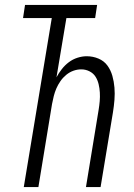

<svg xmlns="http://www.w3.org/2000/svg" viewBox="-20 -755 540 775"><path d="M76 0 189 -682H73L81 -735H372L364 -682H248L208 -443Q217 -460 229.5 -476Q242 -492 258 -504Q274 -516 293 -522Q312 -528 330 -528Q355 -528 377.5 -518.5Q400 -509 413.5 -490.5Q427 -472 433.5 -449Q440 -426 442 -401.5Q444 -377 442 -352Q440 -327 436 -302L386 0H327L378 -311Q381 -329 382.5 -346.5Q384 -364 383 -381.5Q382 -399 378 -415.5Q374 -432 365.5 -445.5Q357 -459 341.5 -467Q326 -475 308 -475Q292 -475 276.5 -469.5Q261 -464 247.5 -453Q234 -442 224 -427.5Q214 -413 207.5 -398Q201 -383 197 -367Q193 -351 190 -335L135 0Z"/></svg>

Font: Iosevka Light Oblique
Style: Regular
Weight: 300
Italic angle: -9°
Monospace: yes
Designer: Belleve Invis
Foundry: Belleve Invis
Version: Version 32.5.0; ttfautohint (v1.8.4)